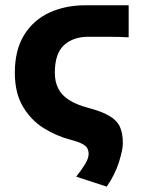

<svg xmlns="http://www.w3.org/2000/svg" viewBox="-20 -516 530 723"><path d="M382 186.9 267 149.2Q289.6 120.6 301.7 100Q313.7 79.3 313.7 64.1Q313.7 52.4 309.2 43.2Q304.7 34 289.6 25.8Q274.5 17.6 244.4 9.9Q192 -3.9 144.4 -33.6Q96.8 -63.4 66.3 -114.5Q35.9 -165.6 35.9 -242.2Q35.9 -328.1 71 -384.5Q106.1 -441 166.3 -468.6Q226.5 -496.1 300.2 -496.1H464.5V-375.5Q428.5 -377.5 386.8 -377.5Q345.1 -377.5 311.8 -377.5Q255.7 -377.5 221.1 -346.1Q186.5 -314.6 186.5 -242.2Q186.5 -208 199.2 -182.9Q211.8 -157.8 239.5 -139.8Q267.3 -121.9 311.8 -110Q364.3 -96.1 392.7 -79Q421.1 -61.9 431.9 -37.6Q442.6 -13.3 442.6 22.6Q442.6 48.2 427.8 94.9Q413 141.6 382 186.9Z"/></svg>

Font: SourceSans3VF
Style: Regular
Weight: 200
Designer: Paul D. Hunt
Foundry: Adobe
Version: Version 3.052;hotconv 1.1.0;makeotfexe 2.6.0